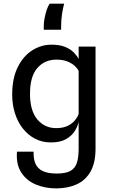

<svg xmlns="http://www.w3.org/2000/svg" viewBox="-20 -798 614 1040"><path d="M285.5 222.5Q223.5 222.5 173 201Q122.5 179.5 94.5 135.2Q66.5 91 72 23.5H162Q160.5 61 171.5 87.5Q182.5 114 210.5 128Q238.5 142 287.5 142Q335.5 142 361 128Q386.5 114 396.2 84.5Q406 55 406 8.5V-138Q401.5 -115.5 385.8 -89.5Q370 -63.5 338.8 -45Q307.5 -26.5 255.5 -26.5Q208 -26.5 169.5 -46.8Q131 -67 103.2 -102.5Q75.5 -138 60.8 -185Q46 -232 46 -285Q46 -374 76 -434.2Q106 -494.5 154.5 -525.2Q203 -556 258.5 -556Q304 -556 333.2 -543.8Q362.5 -531.5 380 -513.5Q397.5 -495.5 406 -478.5V-545.5H497.5V5.5Q497.5 84.5 470 132Q442.5 179.5 394.8 200.8Q347 222 285.5 222.5ZM284 -104Q321.5 -104 346.5 -116.2Q371.5 -128.5 386 -146.5Q400.5 -164.5 406 -181V-413Q401.5 -425 386.5 -439.5Q371.5 -454 346.5 -464.5Q321.5 -475 285.5 -475Q221.5 -475 182 -429.2Q142.5 -383.5 142.5 -289.5Q142.5 -198.5 182.2 -151.2Q222 -104 284 -104ZM217 -637V-657.5Q217 -676 221.5 -699.5Q226 -723 233.2 -744.8Q240.5 -766.5 249 -778H327.5Q321 -754.5 316 -722Q311 -689.5 311 -653V-637Z"/></svg>

Font: Spline Sans
Style: Regular
Weight: 400
Designer: Eben Sorkin, Mirko Velimirovic
Foundry: Sorkin Type
Version: Version 1.001